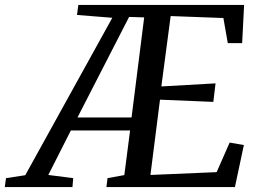

<svg xmlns="http://www.w3.org/2000/svg" viewBox="-106 -763 1054 783"><path d="M-86.5 0 -81.5 -36.5 -3 -48.5 352 -690.5 208 -702 213.5 -743H889.5L881.5 -587H823L805 -689.5L590 -697.5L552 -410.5L773 -423L764 -347.5L546.5 -356.5L507.5 -49.5L777.5 -61L830.5 -181.5L888.5 -171.5L852 0H328L332.5 -36.5L401 -49L424.5 -231H183L91 -49.5L192.5 -36.5L189.5 0ZM210 -284H430.5L482 -692L420.5 -694Z"/></svg>

Font: Merriweather 36pt
Style: Italic
Weight: 400
Italic angle: -7.8°
Version: Version 2.101